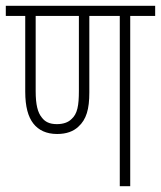

<svg xmlns="http://www.w3.org/2000/svg" viewBox="-20 -642 555 662"><path d="M429 -587H515V-622H0V-587H67V-326C67 -274 77 -239 95 -216C113 -193 140 -180 177 -180C209 -180 233 -189 250 -205C278 -230 288 -266 288 -323V-587H393V0H429ZM176 -214C151 -214 135 -222 124 -237C110 -254 103 -281 103 -328V-587H252V-329C252 -278 247 -249 226 -231C215 -220 198 -214 176 -214Z"/></svg>

Font: Noto Sans ExtraCondensed ExtraLight
Style: Italic
Weight: 200
Width: 2
Italic angle: -12°
Designer: Monotype Design Team
Foundry: Monotype Imaging Inc.
Version: Version 2.013